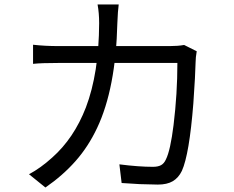

<svg xmlns="http://www.w3.org/2000/svg" viewBox="-20 -807 1040 854"><path d="M502 -705Q495 -413 412 -238Q373 -155 316 -90.5Q259 -26 182 27L109 -32Q160 -59 212 -106Q309 -192 362 -329Q420 -481 421 -704Q421 -749 414 -787H508Q504 -758 502 -705ZM850 -530Q849 -477 840 -347Q822 -120 789 -47Q774 -16 748.5 -1Q723 14 682 14Q658 14 602 12Q545 8 521 7L511 -76Q597 -65 660 -65Q683 -65 696.5 -72.5Q710 -80 718 -98Q738 -138 752 -251Q769 -390 769 -527H242Q163 -527 127 -523V-608Q180 -602 241 -602H735Q771 -602 799 -607L855 -579Q850 -551 850 -530Z"/></svg>

Font: Merged Yaku Han JP
Style: Regular
Weight: 400
Designer: Ryoko NISHIZUKA 西塚涼子 (kana, bopomofo & ideographs); Paul D. Hunt (Latin, Greek & Cyrillic); Sandoll Communications 산돌커뮤니
Foundry: Adobe
Version: Version 2.004